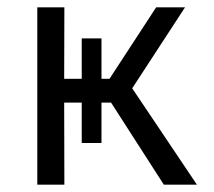

<svg xmlns="http://www.w3.org/2000/svg" viewBox="-20 -505 586 525"><path d="M428 0 260.5 -260.5 407 -485H486L341.5 -263.5L518.5 0ZM82 0V-485H156L155.5 -289.5H300.5V-224.5H155.5L156 0ZM203.5 -114V-400H257.5V-114Z"/></svg>

Font: Geologica Cursive ExtraLight
Style: Regular
Weight: 250
Designer: Sindre Bremnes, Frode Helland
Foundry: Monokrom Skriftforlag AS
Version: Version 1.010;gftools[0.9.28]